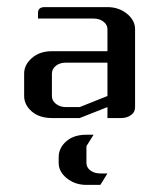

<svg xmlns="http://www.w3.org/2000/svg" viewBox="-20 -332 448 540"><path d="M47.9 -62V-125Q47.9 -149.9 69.8 -168.9Q91.8 -188 126 -188H282.2V-250Q282.2 -262.7 270.5 -271.5Q259.3 -279.8 243.2 -279.8H86.9V-295.9Q86.9 -312 106 -312H282.2Q314 -312 336.9 -293.5Q359.9 -274.9 359.9 -250V-30.8Q359.9 -16.6 349.1 -8.8Q337.4 0 320.8 0H282.2V-30.8L204.1 0H126Q91.3 0 69.8 -18.1Q47.9 -37.1 47.9 -62ZM126 -62Q126 -48.8 137.2 -40Q148.9 -30.8 165 -30.8H204.1L282.2 -62V-155.8H165Q148.4 -155.8 137.2 -147Q126 -138.2 126 -125ZM145 109.9Q145 84 167 64.9Q188 46.9 223.1 46.9H243.2L223.1 79.1V126Q223.1 139.2 234.4 147.5Q245.6 155.8 262.2 155.8H282.2L262.2 188H223.1Q190.9 188 168 169.4Q145 150.9 145 126Z"/></svg>

Font: Hhenum
Style: Regular
Weight: 400
Designer: T. Christopher White
Version: Version 1.0